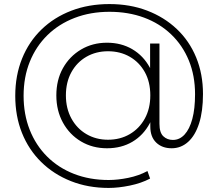

<svg xmlns="http://www.w3.org/2000/svg" viewBox="-20 -725 1073 944"><path d="M514 199Q413 199 328.5 165.5Q244 132 182.5 71.5Q121 11 88 -71.5Q55 -154 55 -254Q55 -354 88.5 -437Q122 -520 184 -580Q246 -640 331 -672.5Q416 -705 518 -705Q619 -705 703 -673Q787 -641 849 -582.5Q911 -524 944.5 -442.5Q978 -361 978 -263Q978 -178 959 -118.5Q940 -59 905 -27.5Q870 4 824 4Q777 4 748 -24Q719 -52 719 -103V-191L728 -258L718 -345V-511H764V-116Q764 -73 783 -55Q802 -37 830 -37Q863 -37 887.5 -63.5Q912 -90 925.5 -140Q939 -190 939 -262Q939 -353 908.5 -427.5Q878 -502 821.5 -556Q765 -610 688 -638.5Q611 -667 518 -667Q425 -667 347 -637Q269 -607 213 -552Q157 -497 126.5 -421.5Q96 -346 96 -254Q96 -163 126 -87Q156 -11 211.5 44.5Q267 100 344 130Q421 160 514 160Q559 160 610.5 149.5Q662 139 705 116L718 153Q674 176 618 187.5Q562 199 514 199ZM506 4Q435 4 378.5 -29.5Q322 -63 289.5 -122Q257 -181 257 -256Q257 -332 289.5 -390Q322 -448 378.5 -481.5Q435 -515 506 -515Q576 -515 630.5 -483Q685 -451 716.5 -393Q748 -335 748 -256Q748 -178 716.5 -119Q685 -60 631 -28Q577 4 506 4ZM511 -38Q571 -38 618 -65.5Q665 -93 692 -142Q719 -191 719 -256Q719 -322 692 -370.5Q665 -419 618 -446Q571 -473 511 -473Q452 -473 405 -446Q358 -419 331 -370Q304 -321 304 -256Q304 -192 331 -142.5Q358 -93 405 -65.5Q452 -38 511 -38Z"/></svg>

Font: Montserrat Thin Light
Style: Regular
Weight: 300
Version: Version 9.000